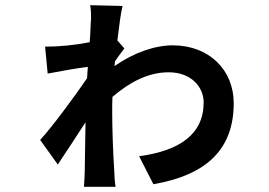

<svg xmlns="http://www.w3.org/2000/svg" viewBox="-20 -676 1040 741"><path d="M422 -421 424 -440C437 -459 451 -477 460 -489L433 -520C440 -577 446 -626 453 -653L328 -656C331 -643 333 -607 330 -584C329 -568 329 -542 326 -513C270 -502 211 -496 154 -496L164 -392C206 -400 277 -413 319 -418L316 -374C271 -308 180 -184 135 -136L203 -41C230 -81 275 -150 310 -204C309 -128 308 -58 307 -13C307 -1 305 28 304 45H426C423 26 421 0 421 -15C416 -92 413 -182 413 -246C413 -265 413 -282 414 -302C479 -358 551 -397 631 -397C719 -397 766 -339 766 -281C766 -157 672 -94 517 -73L572 35C785 -2 882 -106 882 -278C882 -405 788 -501 647 -501C579 -501 498 -474 422 -421Z"/></svg>

Font: Spoqa Han Sans Neo Bold
Style: Bold
Weight: 700
Designer: [Spoqa Han Sans Neo] Dong-huui Kim  Younghwa Kang  Yujin Lee  [Noto Sans] Ryoko NISHIZUKA  (kana & ideographs); Paul D. 
Foundry: Spoqa (http://www.spoqa-han-sans.com)
Version: Version 1.100;hotconv 1.0.109;makeotfexe 2.5.65596